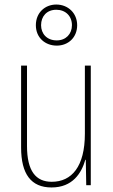

<svg xmlns="http://www.w3.org/2000/svg" viewBox="-20 -816 498 846"><path d="M230 -615C281 -615 320 -651 320 -705C320 -758 280 -796 228 -796C178 -796 138 -760 138 -705C138 -649 180 -615 230 -615ZM230 -638C186 -638 161 -668 161 -705C161 -744 186 -773 228 -773C269 -773 297 -745 297 -705C297 -666 270 -638 230 -638ZM380 -527H354V-227C354 -82 296 -15 208 -15C138 -15 99 -62 99 -173V-527H73V-166C73 -49 117 10 207 10C300 10 339 -53 356 -112H358L360 0H380Z"/></svg>

Font: Noto Sans Hebrew Condensed Thin
Style: Regular
Weight: 100
Width: 3
Designer: Monotype Design Team
Foundry: Monotype Imaging Inc.
Version: Version 2.004